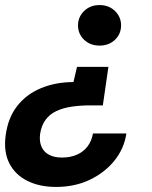

<svg xmlns="http://www.w3.org/2000/svg" viewBox="-21 -549 599 758"><path d="M407 -285 385 -133H335Q297 -133 262.5 -128Q228 -123 201.5 -110.5Q175 -98 158.5 -75.5Q142 -53 137 -18Q134 10 143 30.5Q152 51 172.5 62Q193 73 224 73Q257 73 283 61.5Q309 50 325 28.5Q341 7 346 -22H478Q469 38 430.5 85.5Q392 133 333 161Q274 189 200 189Q135 189 87 165Q39 141 16 96Q-7 51 1 -12Q10 -83 46.5 -130Q83 -177 141 -201Q199 -225 269 -225L283 -285ZM372 -529Q409 -529 433 -505.5Q457 -482 457 -449Q457 -415 433 -392Q409 -369 372 -369Q335 -369 311 -392Q287 -415 287 -449Q287 -482 311 -505.5Q335 -529 372 -529Z"/></svg>

Font: DM Sans 11pt ExtraBold
Style: Italic
Weight: 800
Italic angle: -10°
Version: Version 4.004;gftools[0.9.30]